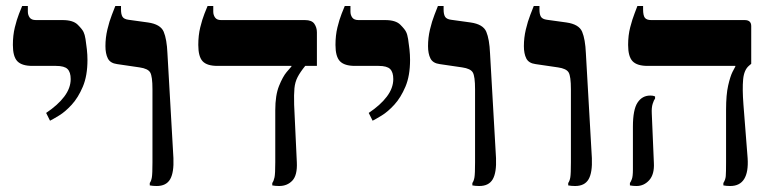

<svg xmlns="http://www.w3.org/2000/svg" viewBox="-20 -617 2586 641"><path d="M147 -214 134 -240Q173 -266 194.5 -294.5Q216 -323 216 -353Q216 -376 205.5 -386.5Q195 -397 167 -397H88Q53 -397 38 -412.5Q23 -428 23 -467Q23 -499 29.5 -525.5Q36 -552 43.5 -571Q51 -590 54 -597H73V-578Q73 -567 79 -558.5Q85 -550 100 -550H189Q224 -550 239.5 -534.5Q255 -519 259 -510Q263 -502 265.5 -486.5Q268 -471 270 -452.5Q272 -434 272 -417Q272 -364 256.5 -327.5Q241 -291 219.5 -267.5Q198 -244 177.5 -231.5Q157 -219 147 -214Z M503 4Q497 4 491 3.5Q485 3 480 2V-6Q485 -13 487 -25Q489 -37 489 -75V-319Q489 -362 481.5 -375Q474 -388 446 -392L371 -403Q348 -406 340 -422Q332 -438 332 -463Q332 -491 338.5 -518.5Q345 -546 353.5 -567.5Q362 -589 365 -597H384V-585Q384 -569 389 -561Q394 -553 409 -551L474 -542Q516 -536 526.5 -511Q537 -486 539 -439L559 -89Q561 -41 548 -18.5Q535 4 503 4Z M706 -397Q671 -397 656.5 -412.5Q642 -428 642 -467Q642 -499 648.5 -525.5Q655 -552 662.5 -571Q670 -590 673 -597H692V-578Q692 -567 698 -558.5Q704 -550 718 -550H998Q1021 -550 1029.5 -537.5Q1038 -525 1038 -509V-397ZM912 4Q906 4 900 3.5Q894 3 889 2V-6Q894 -13 896.5 -25Q899 -37 899 -75V-249Q899 -299 911.5 -330Q924 -361 937 -376.5Q950 -392 953 -395V-428H999V-397Q982 -376 973.5 -359.5Q965 -343 963 -322.5Q961 -302 962 -267L971 -75Q973 -32 956 -14Q939 4 912 4Z M1224 -214 1211 -240Q1250 -266 1271.5 -294.5Q1293 -323 1293 -353Q1293 -376 1282.5 -386.5Q1272 -397 1244 -397H1165Q1130 -397 1115 -412.5Q1100 -428 1100 -467Q1100 -499 1106.5 -525.5Q1113 -552 1120.5 -571Q1128 -590 1131 -597H1150V-578Q1150 -567 1156 -558.5Q1162 -550 1177 -550H1266Q1301 -550 1316.5 -534.5Q1332 -519 1336 -510Q1340 -502 1342.5 -486.5Q1345 -471 1347 -452.5Q1349 -434 1349 -417Q1349 -364 1333.5 -327.5Q1318 -291 1296.5 -267.5Q1275 -244 1254.5 -231.5Q1234 -219 1224 -214Z M1580 4Q1574 4 1568 3.5Q1562 3 1557 2V-6Q1562 -13 1564 -25Q1566 -37 1566 -75V-319Q1566 -362 1558.5 -375Q1551 -388 1523 -392L1448 -403Q1425 -406 1417 -422Q1409 -438 1409 -463Q1409 -491 1415.5 -518.5Q1422 -546 1430.5 -567.5Q1439 -589 1442 -597H1461V-585Q1461 -569 1466 -561Q1471 -553 1486 -551L1551 -542Q1593 -536 1603.5 -511Q1614 -486 1616 -439L1636 -89Q1638 -41 1625 -18.5Q1612 4 1580 4Z M1900 4Q1894 4 1888 3.5Q1882 3 1877 2V-6Q1882 -13 1884 -25Q1886 -37 1886 -75V-319Q1886 -362 1878.5 -375Q1871 -388 1843 -392L1768 -403Q1745 -406 1737 -422Q1729 -438 1729 -463Q1729 -491 1735.5 -518.5Q1742 -546 1750.5 -567.5Q1759 -589 1762 -597H1781V-585Q1781 -569 1786 -561Q1791 -553 1806 -551L1871 -542Q1913 -536 1923.5 -511Q1934 -486 1936 -439L1956 -89Q1958 -41 1945 -18.5Q1932 4 1900 4Z M2418 4Q2412 4 2406 3.5Q2400 3 2395 2V-6Q2402 -17 2403 -29Q2404 -41 2404 -75V-250Q2404 -301 2411 -331.5Q2418 -362 2425.5 -377Q2433 -392 2435 -395V-397H2142Q2107 -397 2092 -412.5Q2077 -428 2077 -467Q2077 -499 2084 -526Q2091 -553 2098.5 -572Q2106 -591 2108 -597H2127V-586Q2127 -565 2133 -557.5Q2139 -550 2154 -550H2466Q2488 -550 2488 -530V-404L2481 -398Q2464 -384 2461 -352Q2458 -320 2462 -268L2476 -89Q2479 -43 2464.5 -19.5Q2450 4 2418 4ZM2105 4Q2093 4 2083 2V-6Q2086 -10 2089.5 -19Q2093 -28 2093 -51V-194Q2093 -251 2108.5 -274.5Q2124 -298 2151 -298Q2155 -298 2158.5 -297.5Q2162 -297 2167 -295V-288Q2163 -283 2159 -270.5Q2155 -258 2156 -238L2163 -73Q2165 -35 2147.5 -15.5Q2130 4 2105 4Z"/></svg>

Font: Frank Ruhl Libre SemiBold
Style: Regular
Weight: 600
Designer: Yanek Iontef
Foundry: Fontef
Version: Version 6.003;gftools[0.9.30]